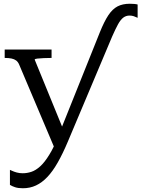

<svg xmlns="http://www.w3.org/2000/svg" viewBox="-20 -772 754 1024"><path d="M513 -601Q536 -658 558 -691Q580 -724 607 -738Q634 -752 672 -752Q685 -752 696 -751Q707 -750 714 -748V-677Q704 -682 693.5 -685.5Q683 -689 671 -689Q652 -689 637.5 -678Q623 -667 609.5 -642.5Q596 -618 578 -577L342 -17Q315 47 288 94.5Q261 142 232.5 172Q204 202 172 217Q140 232 102 232Q77 232 60.5 226.5Q44 221 33 214V134Q36 135 45.5 139.5Q55 144 69.5 148Q84 152 101 152Q124 152 147 144.5Q170 137 194 115.5Q218 94 243 53Q255 34 267 9L82 -428Q76 -442 66 -449.5Q56 -457 41 -460Q26 -463 6 -463H5V-508H255V-463H253Q233 -463 212.5 -462Q192 -461 178.5 -459.5Q165 -458 165 -454L311 -97Z"/></svg>

Font: Roboto Serif 20pt
Style: Regular
Weight: 400
Designer: Greg Gazdowicz
Foundry: Commercial Type
Version: Version 1.008